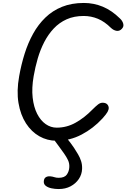

<svg xmlns="http://www.w3.org/2000/svg" viewBox="-20 -950 855 1298"><path d="M362 1.5Q299.5 1.5 246 -28.8Q192.5 -59 155.5 -116.2Q118.5 -173.5 105 -254Q91.5 -334.5 109.5 -434.5Q123.5 -513.5 146.5 -586.8Q169.5 -660 204 -722.2Q238.5 -784.5 286.8 -831.2Q335 -878 399.5 -904Q464 -930 547 -930Q614 -930 674.8 -904.8Q735.5 -879.5 790.5 -825.5Q808 -809.5 813.2 -789.5Q818.5 -769.5 803 -754.5Q788.5 -739 768.8 -741.5Q749 -744 730 -761.5Q687.5 -804 641.8 -823Q596 -842 546 -842Q480.5 -842 430.5 -819.5Q380.5 -797 343.2 -757.2Q306 -717.5 279.2 -665.8Q252.5 -614 235.2 -555Q218 -496 207.5 -435Q193.5 -354 200.8 -290Q208 -226 231.2 -180.5Q254.5 -135 288.8 -111Q323 -87 363.5 -87Q431.5 -87 491.5 -120.8Q551.5 -154.5 604 -208.5Q628 -232.5 643 -244Q658 -255.5 673.5 -255.5Q693 -255.5 703.2 -246.2Q713.5 -237 715 -222Q715.5 -209 707.2 -193.8Q699 -178.5 673 -149.5Q610.5 -81.5 531.2 -40Q452 1.5 362 1.5ZM377 328Q351 328 328 323Q305 318 290.5 307.2Q276 296.5 276 279Q276.5 257 288.8 248.8Q301 240.5 319.5 242Q335.5 243.5 347.8 247.8Q360 252 377 252Q416 252 431.5 230.5Q447 209 448.5 180.5Q450 154.5 439.8 132.8Q429.5 111 414 89Q397 64 375 35Q353 6 335 -19Q324.5 -34.5 335.2 -49.5Q346 -64.5 362.5 -64.5Q376.5 -64.5 385.8 -61.5Q395 -58.5 406 -46.5Q417.5 -33.5 431 -16.8Q444.5 0 457.5 17.2Q470.5 34.5 480.5 49.5Q495 72 507.8 93.5Q520.5 115 528.2 139Q536 163 535 192Q533.5 229.5 512.8 260.2Q492 291 457.2 309.5Q422.5 328 377 328Z"/></svg>

Font: Edu AU VIC WA NT Pre Medium
Style: Regular
Weight: 500
Designer: Tina and Corey Anderson, Eben Sorkin, Mirko Velimirovic
Foundry: Google for Education
Version: Version 1.001